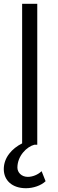

<svg xmlns="http://www.w3.org/2000/svg" viewBox="-29 -765 305 1015"><path d="M108 230C147 230 188 216 212 193L191 140C171 159 143 170 118 170C84 170 63 146 63 121C63 59 113 10 153 0H168V-745H88V-7C34 20 -9 68 -9 129C-9 189 36 230 108 230Z"/></svg>

Font: Mluvka
Style: Regular
Weight: 400
Designer: Modified by Jiří Krblich, Original typeface by Gumpita Rahayu
Foundry: Gumpita Rahayu & Jiří Krblich
Version: Version 2.000;Glyphs 3.1.1 (3134)